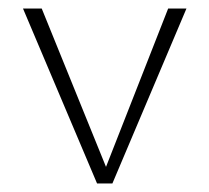

<svg xmlns="http://www.w3.org/2000/svg" viewBox="-20 -431 492 451"><path d="M418 -411 244 0H208L34 -411H78L229 -39L375 -411Z"/></svg>

Font: Ysabeau Infant Light
Style: Regular
Weight: 300
Designer: Christian Thalmann (Catharsis Fonts)
Version: Version 0.003